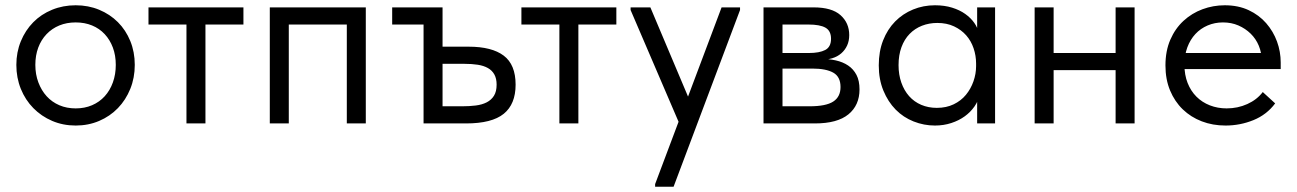

<svg xmlns="http://www.w3.org/2000/svg" viewBox="-20 -468 4918 728"><path d="M267 8Q315 8 356 -9.5Q397 -27 427 -58Q457 -89 474 -131Q491 -173 491 -222Q491 -271 474 -312.5Q457 -354 427 -384Q397 -414 356 -431Q315 -448 267 -448Q219 -448 177.5 -431Q136 -414 106 -383.5Q76 -353 59 -311.5Q42 -270 42 -222Q42 -173 59 -131Q76 -89 106.5 -58Q137 -27 178 -9.5Q219 8 267 8ZM267 -57Q233 -57 205 -69Q177 -81 157 -103Q137 -125 125.5 -155.5Q114 -186 114 -222Q114 -258 125 -287.5Q136 -317 156.5 -338.5Q177 -360 205 -371.5Q233 -383 267 -383Q301 -383 329 -371.5Q357 -360 377 -338.5Q397 -317 408 -287.5Q419 -258 419 -222Q419 -186 408 -155.5Q397 -125 377 -103Q357 -81 329 -69Q301 -57 267 -57Z M687 0H759V-375H903V-440H543V-375H687Z M1003 0H1075V-375H1295V0H1367V-440H1003Z M1586 0H1747Q1845 0 1890 -36.5Q1935 -73 1935 -147Q1935 -223 1890 -257Q1845 -291 1757 -291H1658V-440H1467V-375H1586ZM1733 -65H1658V-226H1741Q1769 -226 1791.5 -222.5Q1814 -219 1830 -210Q1846 -201 1854.5 -185.5Q1863 -170 1863 -147Q1863 -121 1853 -105Q1843 -89 1825.5 -80Q1808 -71 1784 -68Q1760 -65 1733 -65Z M2101 0H2173V-375H2317V-440H1957V-375H2101Z M2464 240H2534L2786 -430V-440H2716L2464 230ZM2562 15 2598 -80 2446 -440H2371V-430Z M2875 0H3070Q3155 0 3197 -34.5Q3239 -69 3239 -129Q3239 -162 3227.5 -184Q3216 -206 3196 -219.5Q3176 -233 3149 -239Q3122 -245 3090 -245V-241Q3115 -241 3135 -247Q3155 -253 3169.5 -265.5Q3184 -278 3192 -295.5Q3200 -313 3200 -335Q3200 -381 3167 -410.5Q3134 -440 3065 -440H2875ZM2947 -48V-399L2938 -375H3045Q3089 -375 3110 -363Q3131 -351 3131 -321Q3131 -290 3109 -278.5Q3087 -267 3047 -267H2938V-208H3060Q3112 -208 3139.5 -192.5Q3167 -177 3167 -138Q3167 -101 3139.5 -83Q3112 -65 3050 -65H2938Z M3685 0H3753V-309V-316V-440H3685V-316L3681 -309V-126L3685 -111ZM3525 8Q3558 8 3587 -1.5Q3616 -11 3638 -27Q3660 -43 3675 -64.5Q3690 -86 3695 -111V-217H3681Q3681 -188 3671 -159.5Q3661 -131 3642.5 -108.5Q3624 -86 3596 -72.5Q3568 -59 3532 -59Q3500 -59 3473 -70.5Q3446 -82 3427 -103.5Q3408 -125 3397.5 -155Q3387 -185 3387 -221Q3387 -259 3398 -289Q3409 -319 3429 -339.5Q3449 -360 3476 -370.5Q3503 -381 3534 -381Q3570 -381 3597.5 -368Q3625 -355 3643.5 -334Q3662 -313 3671.5 -285Q3681 -257 3681 -227H3690V-345Q3687 -363 3674 -381.5Q3661 -400 3640 -415Q3619 -430 3590 -439Q3561 -448 3525 -448Q3481 -448 3442 -432Q3403 -416 3374 -386.5Q3345 -357 3328.5 -315Q3312 -273 3312 -220Q3312 -167 3329.5 -124.5Q3347 -82 3376 -52.5Q3405 -23 3444 -7.5Q3483 8 3525 8Z M3946 -202H4240V-267H3946ZM3903 0H3975V-309V-316V-440H3903V-316V-309V-126V-111ZM4210 0H4282V-309V-316V-440H4210V-316V-309V-126V-111Z M4627 8Q4682 8 4732.5 -12.5Q4783 -33 4815 -76L4768 -119Q4746 -90 4709.5 -73.5Q4673 -57 4631 -57Q4597 -57 4567.5 -68.5Q4538 -80 4516.5 -101.5Q4495 -123 4483 -153.5Q4471 -184 4471 -222Q4471 -259 4482 -288.5Q4493 -318 4512.5 -339Q4532 -360 4559 -371.5Q4586 -383 4617 -383Q4649 -383 4675.5 -371.5Q4702 -360 4722 -340.5Q4742 -321 4753 -294.5Q4764 -268 4764 -237V-215L4805 -267H4447V-206H4836V-231Q4836 -272 4822 -310.5Q4808 -349 4781 -380Q4754 -411 4714.5 -429.5Q4675 -448 4624 -448Q4580 -448 4539.5 -433Q4499 -418 4467.5 -389Q4436 -360 4417.5 -317.5Q4399 -275 4399 -220Q4399 -167 4416.5 -125Q4434 -83 4464.5 -53.5Q4495 -24 4536.5 -8Q4578 8 4627 8Z"/></svg>

Font: Tilda Sans VF
Style: Regular
Weight: 400
Designer: ParaType Ltd
Foundry: ParaType Ltd
Version: Version 1.010